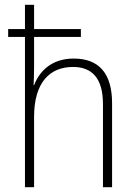

<svg xmlns="http://www.w3.org/2000/svg" viewBox="-20 -780 564 800"><path d="M122 -760H84V-659H14V-626H84V0H122V-293C122 -436 187 -501 284 -501C362 -501 409 -456 409 -346V0H447V-350C447 -477 390 -536 287 -536C195 -536 144 -483 122 -425H120C121 -451 122 -471 122 -500V-626H317V-659H122Z"/></svg>

Font: Noto Sans SemiCondensed ExtraLight
Style: Regular
Weight: 200
Width: 4
Designer: Monotype Design Team
Foundry: Monotype Imaging Inc.
Version: Version 2.013